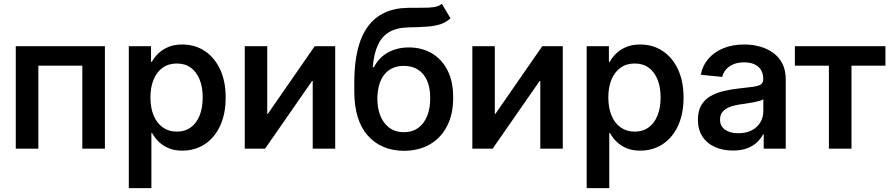

<svg xmlns="http://www.w3.org/2000/svg" viewBox="-20 -768 4615 992"><path d="M522 -529.3V0H405.3V-428.7H178.2V0H61.5V-529.3Z M645.5 204.1V-529.3H760.3V-448.7H764.6Q777.8 -472.7 799.1 -492.9Q820.3 -513.2 850.8 -525.6Q881.3 -538.1 921.4 -538.1Q987.3 -538.1 1037.8 -504.6Q1088.4 -471.2 1117.2 -409.7Q1146 -348.1 1146 -264.2Q1146 -180.2 1117.7 -118.7Q1089.4 -57.1 1038.6 -23.4Q987.8 10.3 921.4 10.3Q881.3 10.3 851.3 -2.4Q821.3 -15.1 800 -35.9Q778.8 -56.6 765.6 -81.1H762.2V204.1ZM893.6 -87.9Q935.5 -87.9 965.3 -109.6Q995.1 -131.3 1011.2 -170.9Q1027.3 -210.4 1027.3 -264.6Q1027.3 -318.4 1011.2 -357.7Q995.1 -397 965.6 -418.5Q936 -439.9 893.6 -439.9Q851.1 -439.9 820.6 -418.2Q790 -396.5 773.7 -357.2Q757.3 -317.9 757.3 -264.6Q757.3 -211.4 773.7 -171.6Q790 -131.8 820.8 -109.9Q851.6 -87.9 893.6 -87.9Z M1711.9 0H1595.7V-349.6H1592.3L1349.6 0H1244.6V-529.3H1360.8V-179.7H1363.8L1606 -529.3H1711.9Z M2263.2 -748 2307.6 -673.3Q2283.7 -651.4 2253.4 -642.1Q2223.1 -632.8 2182.9 -630.1Q2142.6 -627.4 2089.4 -626.5Q2029.3 -625 1991 -602.3Q1952.6 -579.6 1932.1 -534.7Q1911.6 -489.7 1905.8 -420.9H1912.1Q1938 -471.2 1984.9 -497.1Q2031.7 -522.9 2092.3 -522.9Q2159.2 -522.9 2210.9 -492.7Q2262.7 -462.4 2292.2 -404.5Q2321.8 -346.7 2321.3 -263.7Q2321.8 -179.7 2290.5 -117.9Q2259.3 -56.2 2202.1 -22.7Q2145 10.7 2067.4 11.2Q1950.2 10.7 1880.6 -67.1Q1811 -145 1810.5 -294.9V-345.7Q1811 -536.1 1880.4 -630.6Q1949.7 -725.1 2086.4 -727.5Q2128.9 -728.5 2162.4 -728Q2195.8 -727.5 2220.9 -731.2Q2246.1 -734.9 2263.2 -748ZM2067.4 -85Q2109.9 -85 2139.9 -106.4Q2169.9 -127.9 2186.5 -167.5Q2203.1 -207 2202.6 -261.2Q2203.1 -314.5 2186.5 -351.8Q2169.9 -389.2 2139.4 -408.4Q2108.9 -427.7 2065.9 -427.7Q2034.7 -427.7 2009.8 -416.7Q1984.9 -405.8 1967 -384.3Q1949.2 -362.8 1939.9 -332Q1930.7 -301.3 1929.7 -261.2Q1929.7 -180.7 1966.3 -132.8Q2002.9 -85 2067.4 -85Z M2887.7 0H2771.5V-349.6H2768.1L2525.4 0H2420.4V-529.3H2536.6V-179.7H2539.6L2781.7 -529.3H2887.7Z M3011.2 204.1V-529.3H3126V-448.7H3130.4Q3143.6 -472.7 3164.8 -492.9Q3186 -513.2 3216.6 -525.6Q3247.1 -538.1 3287.1 -538.1Q3353 -538.1 3403.6 -504.6Q3454.1 -471.2 3482.9 -409.7Q3511.7 -348.1 3511.7 -264.2Q3511.7 -180.2 3483.4 -118.7Q3455.1 -57.1 3404.3 -23.4Q3353.5 10.3 3287.1 10.3Q3247.1 10.3 3217 -2.4Q3187 -15.1 3165.8 -35.9Q3144.5 -56.6 3131.3 -81.1H3127.9V204.1ZM3259.3 -87.9Q3301.3 -87.9 3331.1 -109.6Q3360.8 -131.3 3377 -170.9Q3393.1 -210.4 3393.1 -264.6Q3393.1 -318.4 3377 -357.7Q3360.8 -397 3331.3 -418.5Q3301.8 -439.9 3259.3 -439.9Q3216.8 -439.9 3186.3 -418.2Q3155.8 -396.5 3139.4 -357.2Q3123 -317.9 3123 -264.6Q3123 -211.4 3139.4 -171.6Q3155.8 -131.8 3186.5 -109.9Q3217.3 -87.9 3259.3 -87.9Z M3766.6 9.8Q3715.3 9.8 3674.3 -8.3Q3633.3 -26.4 3609.6 -62Q3585.9 -97.7 3585.9 -149.9Q3585.9 -194.8 3603 -223.9Q3620.1 -252.9 3649.2 -270.3Q3678.2 -287.6 3715.1 -296.6Q3752 -305.7 3791 -310.1Q3839.8 -315.4 3868.7 -319.3Q3897.5 -323.2 3910.4 -331.5Q3923.3 -339.8 3923.3 -358.4V-361.8Q3923.3 -387.2 3911.9 -406.2Q3900.4 -425.3 3878.4 -435.5Q3856.4 -445.8 3824.7 -445.8Q3793 -445.8 3769 -435.8Q3745.1 -425.8 3730.7 -408.7Q3716.3 -391.6 3711.4 -370.6L3600.6 -381.8Q3609.9 -429.7 3640.1 -464.6Q3670.4 -499.5 3717.5 -518.8Q3764.6 -538.1 3825.2 -538.1Q3868.2 -538.1 3906.7 -527.3Q3945.3 -516.6 3975.3 -494.6Q4005.4 -472.7 4022.5 -438.7Q4039.6 -404.8 4039.6 -358.9V0H3925.8V-73.7H3922.4Q3911.1 -51.8 3891.1 -32.7Q3871.1 -13.7 3840.6 -2Q3810.1 9.8 3766.6 9.8ZM3794.4 -79.6Q3835.9 -79.6 3865 -95.2Q3894 -110.8 3908.9 -136.7Q3923.8 -162.6 3923.8 -193.4V-255.4Q3918 -251 3905 -247.1Q3892.1 -243.2 3874.5 -239.7Q3856.9 -236.3 3838.4 -233.6Q3819.8 -231 3803.2 -228.5Q3774.9 -224.6 3751.5 -215.8Q3728 -207 3714.1 -191.2Q3700.2 -175.3 3700.2 -149.9Q3700.2 -116.2 3726.1 -97.9Q3752 -79.6 3794.4 -79.6Z M4262.7 0V-428.7H4086.9V-529.3H4554.7V-428.7H4379.4V0Z"/></svg>

Font: Inter Cardless Tabular Medium
Style: Regular
Weight: 500
Designer: Rasmus Andersson
Foundry: rsms
Version: Version 4.000;git-4fc901f